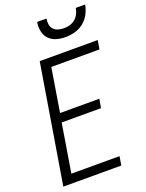

<svg xmlns="http://www.w3.org/2000/svg" viewBox="-174 -1038 849 1120"><g transform="rotate(-20 250.5 -477.5)"><path d="M18 0 139 -735H499L490 -680H191L147 -410H391L381 -355H137L88 -55H387L378 0ZM329 -815Q300 -815 273 -823Q246 -831 227.5 -850.5Q209 -870 203.5 -898Q198 -926 203 -955H261Q258 -937 260.5 -919.5Q263 -902 274 -889.5Q285 -877 302.5 -872Q320 -867 338 -867Q356 -867 374.5 -872Q393 -877 408 -889.5Q423 -902 431.5 -919.5Q440 -937 443 -955H501Q496 -926 481.5 -898Q467 -870 442.5 -850.5Q418 -831 388 -823Q358 -815 329 -815Z"/></g></svg>

Font: Iosevka Light Oblique
Style: Regular
Weight: 300
Italic angle: -9°
Monospace: yes
Designer: Belleve Invis
Foundry: Belleve Invis
Version: Version 32.5.0; ttfautohint (v1.8.4)